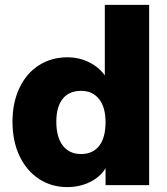

<svg xmlns="http://www.w3.org/2000/svg" viewBox="-20 -756 683 784"><path d="M589 -736V0H411V-69Q389 -33 347 -12.5Q305 8 255 8Q190 8 139 -25.5Q88 -59 59.5 -119.5Q31 -180 31 -259Q31 -337 59.5 -397Q88 -457 139 -489.5Q190 -522 255 -522Q303 -522 343.5 -502Q384 -482 408 -448V-736ZM411 -257Q411 -318 384.5 -351.5Q358 -385 311 -385Q262 -385 236 -352.5Q210 -320 210 -259Q210 -196 236.5 -161.5Q263 -127 311 -127Q359 -127 385 -160.5Q411 -194 411 -257Z"/></svg>

Font: Muli Black
Style: Regular
Weight: 900
Designer: Vernon Adams
Foundry: Vernon Adams
Version: Version 2.001